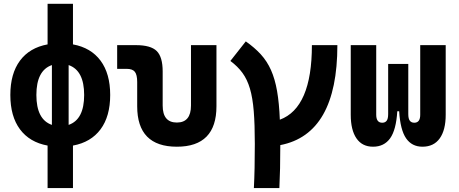

<svg xmlns="http://www.w3.org/2000/svg" viewBox="-20 -752 2384 997"><path d="M227.1 224.6V3.9Q133.8 -13.2 83.7 -80.6Q33.7 -147.9 33.7 -258.8Q33.7 -369.6 83.7 -437Q133.8 -504.4 227.1 -521.5V-732.4H358.9V-521.5Q452.1 -504.4 502.2 -437Q552.2 -369.6 552.2 -258.8Q552.2 -147.9 502.2 -80.6Q452.1 -13.2 358.9 3.9V224.6ZM249.5 -103.5V-414.1Q168.9 -386.2 168.9 -258.8Q168.9 -131.3 249.5 -103.5ZM336.4 -414.1V-103.5Q417 -131.3 417 -258.8Q417 -386.2 336.4 -414.1Z M898.4 9.8Q692.4 9.8 692.4 -200.2V-326.2Q692.4 -363.8 680.2 -379.2Q668 -394.5 637.7 -394.5H588.4V-517.6H686Q762.7 -517.6 793.7 -487.1Q824.7 -456.5 824.7 -380.9V-204.1Q824.7 -115.7 898.4 -115.7Q971.7 -115.7 971.7 -204.1V-517.6H1104V-200.2Q1104 9.8 898.4 9.8Z M1298.3 224.6Q1300.8 176.8 1302 119.4Q1303.2 62 1303.2 -4.9Q1303.2 -105.5 1297.6 -174.8Q1292 -244.1 1277.8 -292Q1263.7 -339.8 1239 -373.5Q1214.4 -407.2 1176.3 -435.5L1256.3 -537.1Q1302.2 -504.9 1334.5 -469.5Q1366.7 -434.1 1387.2 -388.2Q1407.7 -342.3 1418.7 -279.5Q1429.7 -216.8 1433.1 -130.4Q1599.6 -191.9 1599.6 -517.6H1731.9Q1731.9 -55.7 1435.5 1.5Q1435.5 66.4 1434.3 122.1Q1433.1 177.7 1430.7 224.6Z M2173.8 9.8Q2118.7 9.8 2088.6 -33.9Q2058.6 -77.6 2052.7 -174.3H2043Q2037.1 -77.6 2005.9 -33.9Q1974.6 9.8 1917 9.8Q1860.8 9.8 1831.1 -33.4Q1801.3 -76.7 1801.3 -156.2V-517.6H1933.6V-156.2Q1933.6 -114.7 1964.8 -114.7Q1980 -114.7 1987.8 -125Q1995.6 -135.3 1995.6 -159.7V-419.9H2100.1V-159.7Q2100.1 -135.3 2108.2 -125Q2116.2 -114.7 2131.3 -114.7Q2162.1 -114.7 2162.1 -156.2V-517.6H2294.4V-156.2Q2294.4 -76.7 2263.4 -33.4Q2232.4 9.8 2173.8 9.8Z"/></svg>

Font: CaskaydiaMono NF
Style: Bold
Weight: 700
Designer: Aaron Bell
Foundry: Saja Typeworks
Version: Version 2111.001; ttfautohint (v1.8.4);Nerd Fonts 3.1.1